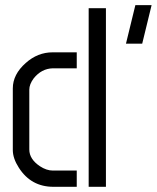

<svg xmlns="http://www.w3.org/2000/svg" viewBox="-20 -719 603 739"><path d="M464.8 -550.8 501 -699.2H563.5L527.3 -550.8ZM29.3 -141.6V-378.9Q29.3 -432.6 79.1 -476.6Q125 -517.6 182.6 -517.6H275.4V-456.1H183.6Q139.6 -455.1 109.4 -417Q92.8 -394.5 92.8 -374V-143.6Q92.8 -106.4 133.8 -79.1Q159.2 -62.5 183.6 -62.5H275.4V0H185.5Q99.6 0 52.7 -73.2Q29.3 -109.4 29.3 -141.6ZM321.3 0V-687.5H387.7V0Z"/></svg>

Font: Post No Bills Jaffna Medium
Style: Regular
Weight: 500
Designer: Kosala Senevirathne, Siva Puranthara, Lasantha Premarathna, Tharique Azeez
Foundry: Mooniak
Version: Version 1.220 ; ttfautohint (v1.6)